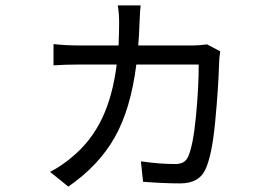

<svg xmlns="http://www.w3.org/2000/svg" viewBox="-20 -633 1040 714"><path d="M795 -402Q792 -303 780 -178Q768 -53 743 -1Q719 49 650 49Q590 49 512 43L504 -33Q574 -23 631 -23Q649 -23 660.5 -29Q672 -35 679 -49Q698 -90 708.5 -198Q719 -306 719 -393H487Q466 -227 406.5 -122Q347 -17 234 61L166 6Q185 -3 208.5 -19Q232 -35 249 -50Q318 -107 358.5 -190.5Q399 -274 414 -393H271Q223 -393 179 -390V-469Q227 -464 271 -464H421Q423 -518 423 -549Q423 -583 418 -613H503Q501 -598 499 -552Q497 -493 494 -464H699Q722 -464 750 -468L799 -442Q795 -416 795 -402Z"/></svg>

Font: Noto Sans SC
Style: Regular
Weight: 400
Designer: Ryoko NISHIZUKA ____ (kana & ideographs); Paul D. Hunt (Latin, Greek & Cyrillic); Wenlong ZHANG ___ (bopomofo); Sandoll 
Foundry: Adobe Systems Incorporated
Version: Version 1.004